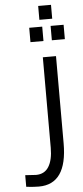

<svg xmlns="http://www.w3.org/2000/svg" viewBox="-67 -834 483 1118"><g transform="rotate(-5 175.0 -275.0)"><path d="M40 0ZM61 246 40 244V176Q90 180 103 180Q153 180 177.5 140.5Q202 101 202 30V-499H279V11Q279 249 114 249Q98 249 84.5 248Q71 247 61 246ZM201 -799H276V-718H201ZM138 -677H214V-593H138ZM263 -677H339V-593H263Z"/></g></svg>

Font: Cairo
Style: Regular
Weight: 400
Designer: Mohamed Gaber, the designers of Titillium
Foundry: Kief Type Foundry
Version: Version 2.009; ttfautohint (v1.5.33-1714) -l 8 -r 50 -G 200 